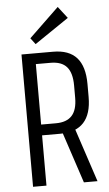

<svg xmlns="http://www.w3.org/2000/svg" viewBox="-61 -973 573 1012"><g transform="rotate(-5 225.0 -466.5)"><path d="M72 -700H239Q323 -700 364 -654Q405 -608 405 -515V-446Q405 -356 363.5 -311Q322 -266 239 -266H140V-323H221Q278 -323 306 -353.5Q334 -384 334 -448V-513Q334 -580 306.5 -611.5Q279 -643 221 -643H128L143 -667V0H72ZM247 -284H319L413 0H341ZM332 -871 151 -748 126 -781 284 -933Z"/></g></svg>

Font: Pathway Extreme Condensed Light
Style: Regular
Weight: 300
Width: 3
Version: Version 1.001;gftools[0.9.26]